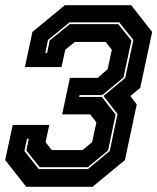

<svg xmlns="http://www.w3.org/2000/svg" viewBox="-35 -720 606 740"><path d="M66 0 -15 -103 14 -238.5H155L140.5 -172L164.5 -141.5H283L320 -172L336.5 -248.5L312.5 -279H204.5L234.5 -420H342L380 -453.5L396 -528L372 -558.5H253.5L216.5 -528L202 -461.5H61L90 -597L215 -700H470.5L551.5 -597L505.5 -381.5L467.5 -350L492 -317.5L446.5 -103L321.5 0ZM114 -68.5H304L388 -138L418 -280.5L364 -350L447.5 -419.5L479 -566L424.5 -634H233L150 -566L139.5 -516H146.5L156.5 -564L234 -627H420.5L471.5 -564L441 -421.5L359 -353.5H271.5L270 -346.5H357.5L410.5 -278.5L381.5 -140L303 -75.5H118L66.5 -140L76 -185H69L59 -138Z"/></svg>

Font: Tourney Thin ExtraBold
Style: Italic
Weight: 800
Italic angle: -12°
Version: Version 1.015